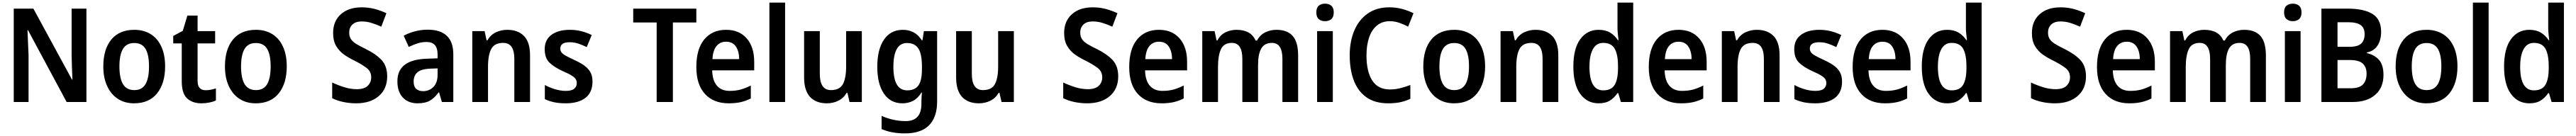

<svg xmlns="http://www.w3.org/2000/svg" viewBox="-20 -780 19675 1040"><path d="M640 0H489L194 -549H190Q192 -499 194 -452.5Q196 -406 198 -360V0H85V-714H235L530 -171H533Q531 -218 529.5 -264.5Q528 -311 527 -355V-714H640Z M1241 -272Q1241 -143 1180 -66.5Q1119 10 1004 10Q932 10 879.5 -24.5Q827 -59 798 -122.5Q769 -186 769 -272Q769 -404 830.5 -478Q892 -552 1006 -552Q1076 -552 1129 -520Q1182 -488 1211.5 -425Q1241 -362 1241 -272ZM892 -272Q892 -183 919 -137Q946 -91 1006 -91Q1065 -91 1091.5 -137Q1118 -183 1118 -272Q1118 -361 1091.5 -406Q1065 -451 1005 -451Q946 -451 919 -406Q892 -361 892 -272Z M1551 -90Q1571 -90 1590.5 -94Q1610 -98 1629 -104V-12Q1609 -2 1579.5 4Q1550 10 1518 10Q1450 10 1409 -27.5Q1368 -65 1368 -160V-448H1303V-505L1376 -544L1411 -661H1489V-542H1623V-448H1489V-161Q1489 -90 1551 -90Z M2170 -272Q2170 -143 2109 -66.5Q2048 10 1933 10Q1861 10 1808.5 -24.5Q1756 -59 1727 -122.5Q1698 -186 1698 -272Q1698 -404 1759.5 -478Q1821 -552 1935 -552Q2005 -552 2058 -520Q2111 -488 2140.5 -425Q2170 -362 2170 -272ZM1821 -272Q1821 -183 1848 -137Q1875 -91 1935 -91Q1994 -91 2020.5 -137Q2047 -183 2047 -272Q2047 -361 2020.5 -406Q1994 -451 1934 -451Q1875 -451 1848 -406Q1821 -361 1821 -272Z M2937 -196Q2937 -101 2873 -45.5Q2809 10 2700 10Q2650 10 2602.5 0Q2555 -10 2517 -29V-149Q2559 -129 2608 -113.5Q2657 -98 2705 -98Q2762 -98 2788.5 -124Q2815 -150 2815 -189Q2815 -233 2781 -259.5Q2747 -286 2684 -318Q2646 -336 2609 -361.5Q2572 -387 2548 -427Q2524 -467 2524 -528Q2524 -618 2583 -671Q2642 -724 2743 -724Q2792 -724 2838 -712.5Q2884 -701 2931 -679L2892 -576Q2850 -595 2814.5 -605.5Q2779 -616 2742 -616Q2696 -616 2671.5 -592.5Q2647 -569 2647 -531Q2647 -502 2659.5 -482Q2672 -462 2700 -444.5Q2728 -427 2772 -406Q2851 -367 2894 -321Q2937 -275 2937 -196Z M3246 -553Q3442 -553 3442 -364V0H3355L3333 -74H3330Q3299 -31 3263.5 -10.5Q3228 10 3168 10Q3098 10 3056.5 -34.5Q3015 -79 3015 -158Q3015 -242 3071 -284.5Q3127 -327 3238 -331L3322 -334V-363Q3322 -413 3300.5 -436Q3279 -459 3238 -459Q3203 -459 3169.5 -448.5Q3136 -438 3102 -421L3063 -507Q3102 -528 3149 -540.5Q3196 -553 3246 -553ZM3265 -255Q3196 -252 3167.5 -226.5Q3139 -201 3139 -157Q3139 -118 3158.5 -100.5Q3178 -83 3211 -83Q3259 -83 3290.5 -115.5Q3322 -148 3322 -209V-257Z M3854 -552Q3936 -552 3982 -504.5Q4028 -457 4028 -357V0H3908V-330Q3908 -390 3887.5 -421Q3867 -452 3822 -452Q3757 -452 3732 -406Q3707 -360 3707 -267V0H3587V-542H3681L3696 -472H3703Q3727 -514 3767.5 -533Q3808 -552 3854 -552Z M4505 -156Q4505 -74 4451.5 -32Q4398 10 4300 10Q4250 10 4212.5 2Q4175 -6 4141 -22V-130Q4175 -111 4218 -98Q4261 -85 4301 -85Q4345 -85 4365 -101Q4385 -117 4385 -145Q4385 -160 4378 -173Q4371 -186 4348 -201Q4325 -216 4278 -236Q4209 -268 4174.5 -303Q4140 -338 4140 -404Q4140 -476 4192 -514Q4244 -552 4332 -552Q4419 -552 4499 -512L4461 -420Q4428 -436 4397 -446.5Q4366 -457 4331 -457Q4259 -457 4259 -409Q4259 -393 4267.5 -380.5Q4276 -368 4299 -355Q4322 -342 4365 -322Q4407 -303 4438.5 -281.5Q4470 -260 4487.5 -230.5Q4505 -201 4505 -156Z M5119 0H4995V-608H4816V-714H5298V-608H5119Z M5525 -552Q5626 -552 5683 -486Q5740 -420 5740 -308V-242H5419Q5421 -165 5455 -125Q5489 -85 5552 -85Q5598 -85 5635.5 -95Q5673 -105 5714 -126V-27Q5677 -8 5637 1Q5597 10 5545 10Q5429 10 5363.5 -62Q5298 -134 5298 -267Q5298 -406 5359 -479Q5420 -552 5525 -552ZM5525 -461Q5480 -461 5452.5 -428.5Q5425 -396 5421 -328H5625Q5625 -386 5600.5 -423.5Q5576 -461 5525 -461Z M5976 0H5856V-760H5976Z M6562 -542V0H6468L6452 -70H6446Q6422 -29 6382 -9.5Q6342 10 6295 10Q6211 10 6166 -39.5Q6121 -89 6121 -189V-542H6241V-215Q6241 -91 6326 -91Q6393 -91 6417.5 -137Q6442 -183 6442 -271V-542Z M6875 -552Q6920 -552 6956.5 -533Q6993 -514 7020 -472H7025L7036 -542H7137V-4Q7137 115 7076 177.5Q7015 240 6891 240Q6840 240 6796.5 232Q6753 224 6713 207V106Q6757 126 6804 136Q6851 146 6897 146Q6956 146 6986.5 113.5Q7017 81 7017 13V0Q7017 -17 7018 -37Q7019 -57 7021 -72H7017Q6990 -28 6953.5 -9Q6917 10 6872 10Q6781 10 6730.5 -64Q6680 -138 6680 -269Q6680 -403 6731.5 -477.5Q6783 -552 6875 -552ZM6907 -451Q6803 -451 6803 -268Q6803 -89 6909 -89Q6966 -89 6993.5 -126Q7021 -163 7021 -250V-271Q7021 -368 6993.5 -409.5Q6966 -451 6907 -451Z M7723 -542V0H7629L7613 -70H7607Q7583 -29 7543 -9.5Q7503 10 7456 10Q7372 10 7327 -39.5Q7282 -89 7282 -189V-542H7402V-215Q7402 -91 7487 -91Q7554 -91 7578.5 -137Q7603 -183 7603 -271V-542Z M8520 -196Q8520 -101 8456 -45.5Q8392 10 8283 10Q8233 10 8185.5 0Q8138 -10 8100 -29V-149Q8142 -129 8191 -113.5Q8240 -98 8288 -98Q8345 -98 8371.5 -124Q8398 -150 8398 -189Q8398 -233 8364 -259.5Q8330 -286 8267 -318Q8229 -336 8192 -361.5Q8155 -387 8131 -427Q8107 -467 8107 -528Q8107 -618 8166 -671Q8225 -724 8326 -724Q8375 -724 8421 -712.5Q8467 -701 8514 -679L8475 -576Q8433 -595 8397.5 -605.5Q8362 -616 8325 -616Q8279 -616 8254.5 -592.5Q8230 -569 8230 -531Q8230 -502 8242.5 -482Q8255 -462 8283 -444.5Q8311 -427 8355 -406Q8434 -367 8477 -321Q8520 -275 8520 -196Z M8831 -552Q8932 -552 8989 -486Q9046 -420 9046 -308V-242H8725Q8727 -165 8761 -125Q8795 -85 8858 -85Q8904 -85 8941.5 -95Q8979 -105 9020 -126V-27Q8983 -8 8943 1Q8903 10 8851 10Q8735 10 8669.5 -62Q8604 -134 8604 -267Q8604 -406 8665 -479Q8726 -552 8831 -552ZM8831 -461Q8786 -461 8758.5 -428.5Q8731 -396 8727 -328H8931Q8931 -386 8906.5 -423.5Q8882 -461 8831 -461Z M9728 -552Q9811 -552 9852.5 -505Q9894 -458 9894 -356V0H9774V-330Q9774 -452 9694 -452Q9637 -452 9612.5 -409Q9588 -366 9588 -283V0H9468V-330Q9468 -452 9388 -452Q9327 -452 9304.5 -403.5Q9282 -355 9282 -266V0H9162V-542H9256L9271 -471H9278Q9300 -514 9339.5 -533Q9379 -552 9423 -552Q9534 -552 9569 -470H9580Q9603 -513 9642.5 -532.5Q9682 -552 9728 -552Z M10100 -752Q10129 -752 10147.5 -736Q10166 -720 10166 -685Q10166 -650 10147.5 -634Q10129 -618 10100 -618Q10070 -618 10051.5 -634Q10033 -650 10033 -685Q10033 -721 10051.5 -736.5Q10070 -752 10100 -752ZM10159 -542V0H10039V-542Z M10594 -618Q10536 -618 10496 -585Q10456 -552 10436 -493Q10416 -434 10416 -356Q10416 -233 10460 -164.5Q10504 -96 10595 -96Q10634 -96 10671.5 -105Q10709 -114 10751 -130V-24Q10712 -6 10672 2Q10632 10 10581 10Q10483 10 10418 -34.5Q10353 -79 10320.5 -161.5Q10288 -244 10288 -357Q10288 -464 10323 -546.5Q10358 -629 10425.5 -676.5Q10493 -724 10591 -724Q10640 -724 10686.5 -712Q10733 -700 10775 -679L10734 -576Q10701 -594 10665.5 -606Q10630 -618 10594 -618Z M11322 -272Q11322 -143 11261 -66.5Q11200 10 11085 10Q11013 10 10960.5 -24.5Q10908 -59 10879 -122.5Q10850 -186 10850 -272Q10850 -404 10911.5 -478Q10973 -552 11087 -552Q11157 -552 11210 -520Q11263 -488 11292.5 -425Q11322 -362 11322 -272ZM10973 -272Q10973 -183 11000 -137Q11027 -91 11087 -91Q11146 -91 11172.5 -137Q11199 -183 11199 -272Q11199 -361 11172.5 -406Q11146 -451 11086 -451Q11027 -451 11000 -406Q10973 -361 10973 -272Z M11707 -552Q11789 -552 11835 -504.5Q11881 -457 11881 -357V0H11761V-330Q11761 -390 11740.5 -421Q11720 -452 11675 -452Q11610 -452 11585 -406Q11560 -360 11560 -267V0H11440V-542H11534L11549 -472H11556Q11580 -514 11620.5 -533Q11661 -552 11707 -552Z M12189 10Q12101 10 12048.5 -62Q11996 -134 11996 -271Q11996 -408 12048.5 -480Q12101 -552 12189 -552Q12241 -552 12277 -530.5Q12313 -509 12336 -473H12341Q12339 -492 12336 -517.5Q12333 -543 12333 -566V-760H12453V0H12359L12339 -68H12333Q12310 -33 12276 -11.5Q12242 10 12189 10ZM12224 -89Q12285 -89 12310.5 -129.5Q12336 -170 12337 -253V-274Q12337 -362 12312 -407Q12287 -452 12223 -452Q12172 -452 12145.5 -404.5Q12119 -357 12119 -270Q12119 -89 12224 -89Z M12799 -552Q12900 -552 12957 -486Q13014 -420 13014 -308V-242H12693Q12695 -165 12729 -125Q12763 -85 12826 -85Q12872 -85 12909.5 -95Q12947 -105 12988 -126V-27Q12951 -8 12911 1Q12871 10 12819 10Q12703 10 12637.5 -62Q12572 -134 12572 -267Q12572 -406 12633 -479Q12694 -552 12799 -552ZM12799 -461Q12754 -461 12726.5 -428.5Q12699 -396 12695 -328H12899Q12899 -386 12874.5 -423.5Q12850 -461 12799 -461Z M13397 -552Q13479 -552 13525 -504.5Q13571 -457 13571 -357V0H13451V-330Q13451 -390 13430.5 -421Q13410 -452 13365 -452Q13300 -452 13275 -406Q13250 -360 13250 -267V0H13130V-542H13224L13239 -472H13246Q13270 -514 13310.5 -533Q13351 -552 13397 -552Z M14048 -156Q14048 -74 13994.5 -32Q13941 10 13843 10Q13793 10 13755.5 2Q13718 -6 13684 -22V-130Q13718 -111 13761 -98Q13804 -85 13844 -85Q13888 -85 13908 -101Q13928 -117 13928 -145Q13928 -160 13921 -173Q13914 -186 13891 -201Q13868 -216 13821 -236Q13752 -268 13717.5 -303Q13683 -338 13683 -404Q13683 -476 13735 -514Q13787 -552 13875 -552Q13962 -552 14042 -512L14004 -420Q13971 -436 13940 -446.5Q13909 -457 13874 -457Q13802 -457 13802 -409Q13802 -393 13810.5 -380.5Q13819 -368 13842 -355Q13865 -342 13908 -322Q13950 -303 13981.5 -281.5Q14013 -260 14030.5 -230.5Q14048 -201 14048 -156Z M14356 -552Q14457 -552 14514 -486Q14571 -420 14571 -308V-242H14250Q14252 -165 14286 -125Q14320 -85 14383 -85Q14429 -85 14466.5 -95Q14504 -105 14545 -126V-27Q14508 -8 14468 1Q14428 10 14376 10Q14260 10 14194.5 -62Q14129 -134 14129 -267Q14129 -406 14190 -479Q14251 -552 14356 -552ZM14356 -461Q14311 -461 14283.5 -428.5Q14256 -396 14252 -328H14456Q14456 -386 14431.5 -423.5Q14407 -461 14356 -461Z M14850 10Q14762 10 14709.5 -62Q14657 -134 14657 -271Q14657 -408 14709.5 -480Q14762 -552 14850 -552Q14902 -552 14938 -530.5Q14974 -509 14997 -473H15002Q15000 -492 14997 -517.5Q14994 -543 14994 -566V-760H15114V0H15020L15000 -68H14994Q14971 -33 14937 -11.5Q14903 10 14850 10ZM14885 -89Q14946 -89 14971.5 -129.5Q14997 -170 14998 -253V-274Q14998 -362 14973 -407Q14948 -452 14884 -452Q14833 -452 14806.5 -404.5Q14780 -357 14780 -270Q14780 -89 14885 -89Z M15911 -196Q15911 -101 15847 -45.5Q15783 10 15674 10Q15624 10 15576.5 0Q15529 -10 15491 -29V-149Q15533 -129 15582 -113.5Q15631 -98 15679 -98Q15736 -98 15762.5 -124Q15789 -150 15789 -189Q15789 -233 15755 -259.5Q15721 -286 15658 -318Q15620 -336 15583 -361.5Q15546 -387 15522 -427Q15498 -467 15498 -528Q15498 -618 15557 -671Q15616 -724 15717 -724Q15766 -724 15812 -712.5Q15858 -701 15905 -679L15866 -576Q15824 -595 15788.5 -605.5Q15753 -616 15716 -616Q15670 -616 15645.5 -592.5Q15621 -569 15621 -531Q15621 -502 15633.5 -482Q15646 -462 15674 -444.5Q15702 -427 15746 -406Q15825 -367 15868 -321Q15911 -275 15911 -196Z M16222 -552Q16323 -552 16380 -486Q16437 -420 16437 -308V-242H16116Q16118 -165 16152 -125Q16186 -85 16249 -85Q16295 -85 16332.5 -95Q16370 -105 16411 -126V-27Q16374 -8 16334 1Q16294 10 16242 10Q16126 10 16060.5 -62Q15995 -134 15995 -267Q15995 -406 16056 -479Q16117 -552 16222 -552ZM16222 -461Q16177 -461 16149.5 -428.5Q16122 -396 16118 -328H16322Q16322 -386 16297.5 -423.5Q16273 -461 16222 -461Z M17119 -552Q17202 -552 17243.5 -505Q17285 -458 17285 -356V0H17165V-330Q17165 -452 17085 -452Q17028 -452 17003.5 -409Q16979 -366 16979 -283V0H16859V-330Q16859 -452 16779 -452Q16718 -452 16695.5 -403.5Q16673 -355 16673 -266V0H16553V-542H16647L16662 -471H16669Q16691 -514 16730.5 -533Q16770 -552 16814 -552Q16925 -552 16960 -470H16971Q16994 -513 17033.5 -532.5Q17073 -552 17119 -552Z M17491 -752Q17520 -752 17538.5 -736Q17557 -720 17557 -685Q17557 -650 17538.5 -634Q17520 -618 17491 -618Q17461 -618 17442.5 -634Q17424 -650 17424 -685Q17424 -721 17442.5 -736.5Q17461 -752 17491 -752ZM17550 -542V0H17430V-542Z M17908 -714Q18033 -714 18099 -673.5Q18165 -633 18165 -536Q18165 -474 18137.5 -431.5Q18110 -389 18056 -379V-374Q18114 -361 18148.5 -322.5Q18183 -284 18183 -206Q18183 -110 18120 -55Q18057 0 17947 0H17709V-714ZM17921 -422Q17986 -422 18012.5 -446.5Q18039 -471 18039 -520Q18039 -567 18008.5 -588.5Q17978 -610 17913 -610H17832V-422ZM17832 -321V-105H17932Q17999 -105 18026.5 -134.5Q18054 -164 18054 -217Q18054 -266 18025 -293.5Q17996 -321 17926 -321Z M18748 -272Q18748 -143 18687 -66.5Q18626 10 18511 10Q18439 10 18386.5 -24.5Q18334 -59 18305 -122.5Q18276 -186 18276 -272Q18276 -404 18337.5 -478Q18399 -552 18513 -552Q18583 -552 18636 -520Q18689 -488 18718.5 -425Q18748 -362 18748 -272ZM18399 -272Q18399 -183 18426 -137Q18453 -91 18513 -91Q18572 -91 18598.5 -137Q18625 -183 18625 -272Q18625 -361 18598.5 -406Q18572 -451 18512 -451Q18453 -451 18426 -406Q18399 -361 18399 -272Z M18986 0H18866V-760H18986Z M19297 10Q19209 10 19156.5 -62Q19104 -134 19104 -271Q19104 -408 19156.5 -480Q19209 -552 19297 -552Q19349 -552 19385 -530.5Q19421 -509 19444 -473H19449Q19447 -492 19444 -517.5Q19441 -543 19441 -566V-760H19561V0H19467L19447 -68H19441Q19418 -33 19384 -11.5Q19350 10 19297 10ZM19332 -89Q19393 -89 19418.5 -129.5Q19444 -170 19445 -253V-274Q19445 -362 19420 -407Q19395 -452 19331 -452Q19280 -452 19253.5 -404.5Q19227 -357 19227 -270Q19227 -89 19332 -89Z"/></svg>

Font: Noto Sans Telugu SemiCondensed SemiBold
Style: Regular
Weight: 600
Width: 4
Designer: Jelle Bosma - Monotype Design Team
Foundry: Monotype Imaging Inc.
Version: Version 2.005; ttfautohint (v1.8.4.7-5d5b)